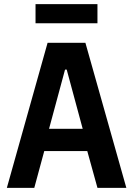

<svg xmlns="http://www.w3.org/2000/svg" viewBox="-20 -904 640 924"><path d="M588 0 391 -698H209L13 0H145L193 -177H400L449 0ZM378 -284H216L293 -569H301ZM151 -792H449V-884H151Z"/></svg>

Font: IBM Mono SemiBold
Style: Regular
Weight: 600
Monospace: yes
Designer: Mike Abbink, Paul van der Laan, Pieter van Rosmalen
Foundry: Bold Monday
Version: Version 2.3